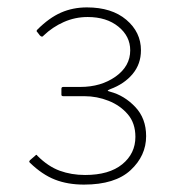

<svg xmlns="http://www.w3.org/2000/svg" viewBox="-20 -877 507 519"><path d="M81 -790Q77 -793 81 -797Q113 -829 145 -843Q177 -857 215 -857Q282 -857 321.5 -823.5Q361 -790 361 -741Q361 -704 338.5 -677Q316 -650 278 -636Q271 -633 271 -632Q271 -631 278 -629Q316 -619 345.5 -588Q375 -557 375 -509Q375 -456 333 -417Q291 -378 207 -378Q163 -378 128.5 -391.5Q94 -405 61 -437Q59 -439 59 -440Q59 -441 61 -444L75 -456Q79 -461 81 -456Q110 -427 141.5 -415.5Q173 -404 210 -404Q275 -404 310.5 -433Q346 -462 346 -507Q346 -544 325.5 -568Q305 -592 273.5 -604.5Q242 -617 208 -617H151Q146 -617 146 -621V-637Q146 -642 151 -642H197Q253 -642 292.5 -670Q332 -698 332 -741Q332 -779 300 -805Q268 -831 217 -831Q183 -831 152.5 -817.5Q122 -804 98 -781Q96 -778 93.5 -778Q91 -778 88 -781L81 -790Z"/></svg>

Font: Libre Franklin Thin Thin
Style: Regular
Weight: 250
Version: Version 3.000